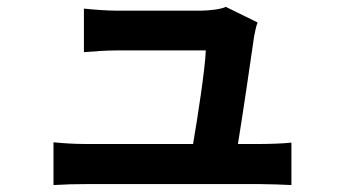

<svg xmlns="http://www.w3.org/2000/svg" viewBox="-20 -521 996 556"><path d="M134.9 -109V14.9C170.8 12.8 195 12.1 229 12.1H733C757.8 12.1 804.7 13.8 823.9 14.9V-108C799 -105.1 755 -104 730.1 -104H669C683.9 -195 707.7 -358.7 715.9 -415.8C718 -424.7 720.9 -443.9 725.9 -456L633.9 -501.1C620.7 -494 582 -490.1 562.1 -490.1H317.1C292.3 -490.1 247.9 -493.3 223 -496.1V-370C250 -372.2 288 -375 317.8 -375H576C573.9 -321 552.9 -185 539.1 -104H229C196 -104 160.9 -106.2 134.9 -109Z"/></svg>

Font: Karasuma Gothic
Style: Bold
Weight: 700
Designer: Rasmus Andersson / Ryoko Nishizuka
Foundry: Genbu
Version: Version 1.00